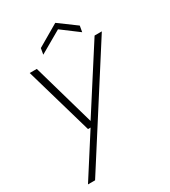

<svg xmlns="http://www.w3.org/2000/svg" viewBox="-215 -780 973 1102"><g transform="rotate(-30 271.0 -228.5)"><path d="M34 220 210 -55H193L64 -501H111L229 -88L494 -501H542L81 220ZM184 -553 191 -593 335 -677 449 -593 442 -553 330 -637Z"/></g></svg>

Font: DM Sans 18pt ExtraLight
Style: Italic
Weight: 250
Italic angle: -10°
Designer: Colophon Foundry, Jonny Pinhorn
Foundry: Colophon Foundry
Version: Version 4.004;gftools[0.9.30]